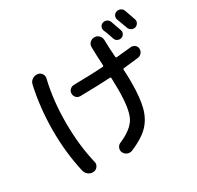

<svg xmlns="http://www.w3.org/2000/svg" viewBox="-184 -1062 1368 1330"><g transform="rotate(-30 500.0 -397.5)"><path d="M832 -796.9Q855.5 -731.4 861.3 -713.9Q866.2 -699.2 858.4 -685.1Q850.6 -670.9 835 -666Q819.3 -662.1 804.7 -669.4Q790 -676.8 785.2 -693.4Q774.4 -728.5 755.9 -773.4Q750 -788.1 756.8 -803.2Q763.7 -818.4 779.8 -823.2Q795.9 -828.1 811 -820.8Q826.2 -813.5 832 -796.9ZM953.1 -817.4 983.4 -730.5Q988.3 -714.8 980 -700.7Q971.7 -686.5 956.1 -681.6Q940.4 -677.7 925.3 -686Q910.2 -694.3 905.3 -710Q903.3 -717.8 875 -792Q869.1 -807.6 876.5 -822.8Q883.8 -837.9 899.9 -842.8Q916 -847.7 931.6 -840.3Q947.3 -833 953.1 -817.4ZM208 40Q185.5 43 167 29.8Q148.4 16.6 142.6 -4.9Q104.5 -169.9 105 -350.1Q105.5 -530.3 142.6 -695.3Q147.5 -717.8 166.5 -730.5Q185.5 -743.2 208 -740.2Q227.5 -738.3 239.7 -721.2Q252 -704.1 247.1 -683.6Q210 -529.3 210 -349.6Q210 -169.9 247.1 -15.6Q252 3.9 239.7 21Q227.5 38.1 208 40ZM388.7 -460Q370.1 -460 357.4 -473.1Q344.7 -486.3 344.7 -505.4Q344.7 -524.4 358.4 -537.1Q372.1 -549.8 390.6 -549.8Q526.4 -551.8 623 -557.6Q631.8 -557.6 631.8 -567.4Q627 -641.6 626 -713.9Q625 -735.4 640.1 -750Q655.3 -764.6 676.3 -764.6Q697.3 -764.6 711.9 -750Q726.6 -735.4 727.5 -713.9Q728.5 -645.5 734.4 -576.2Q734.4 -567.4 742.2 -567.4Q798.8 -572.3 859.4 -579.1Q877.9 -581.1 892.6 -569.8Q907.2 -558.6 908.2 -540Q909.2 -521.5 897 -506.8Q884.8 -492.2 866.2 -490.2Q825.2 -485.4 747.1 -476.6Q740.2 -476.6 740.2 -467.8Q743.2 -417 743.2 -370.1Q743.2 -242.2 723.1 -167.5Q703.1 -92.8 654.8 -43.5Q606.4 5.9 511.7 45.9Q492.2 53.7 473.1 46.9Q454.1 40 444.3 21.5Q435.5 4.9 442.4 -14.2Q449.2 -33.2 466.8 -41Q574.2 -86.9 606.9 -150.4Q639.6 -213.9 639.6 -370.1Q639.6 -400.4 637.7 -460Q637.7 -467.8 629.9 -467.8Q531.2 -461.9 388.7 -460Z"/></g></svg>

Font: Rounded Mgen+ 2m medium
Style: Regular
Weight: 500
Designer: [Source Han Sans]
Ryoko NISHIZUKA  (kana & ideographs); Paul D. Hunt (Latin, Greek & Cyrillic); Wenlong ZHANG  (bopomofo
Version: Version 1.059.20150602